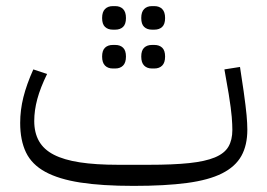

<svg xmlns="http://www.w3.org/2000/svg" viewBox="-20 -596 874 628"><path d="M417 12Q313 12 242.5 1Q172 -10 128 -34Q84 -58 65 -97.5Q46 -137 46 -194Q46 -236 56.5 -278Q67 -320 89 -369L134 -354Q112 -309 102 -272Q92 -235 92 -200Q92 -162 107.5 -134.5Q123 -107 156 -90Q189 -73 241 -65Q293 -57 366 -57H467Q546 -57 598.5 -62.5Q651 -68 682.5 -81Q714 -94 727 -116Q740 -138 740 -171Q740 -188 738 -213.5Q736 -239 728 -289L714 -369L765 -377L777 -297Q784 -247 786.5 -219.5Q789 -192 789 -172Q789 -121 769.5 -86Q750 -51 706.5 -29Q663 -7 591.5 2.5Q520 12 417 12ZM477 -372Q461 -372 451.5 -381.5Q442 -391 442 -411Q442 -431 451.5 -440Q461 -449 477 -449H485Q501 -449 510.5 -440Q520 -431 520 -411Q520 -391 510.5 -381.5Q501 -372 485 -372ZM477 -499Q461 -499 451.5 -508Q442 -517 442 -537Q442 -557 451.5 -566.5Q461 -576 477 -576H485Q501 -576 510.5 -566.5Q520 -557 520 -537Q520 -517 510.5 -508Q501 -499 485 -499ZM349 -372Q333 -372 323.5 -381.5Q314 -391 314 -411Q314 -431 323.5 -440Q333 -449 349 -449H357Q373 -449 382.5 -440Q392 -431 392 -411Q392 -391 382.5 -381.5Q373 -372 357 -372ZM349 -499Q333 -499 323.5 -508Q314 -517 314 -537Q314 -557 323.5 -566.5Q333 -576 349 -576H357Q373 -576 382.5 -566.5Q392 -557 392 -537Q392 -517 382.5 -508Q373 -499 357 -499Z"/></svg>

Font: IBM Plex Sans Arabic Light
Style: Regular
Weight: 300
Designer: Mike Abbink, Paul van der Laan, Pieter van Rosmalen, Wael Morcos, Khajak Apelian
Foundry: Bold Monday
Version: Version 1.2